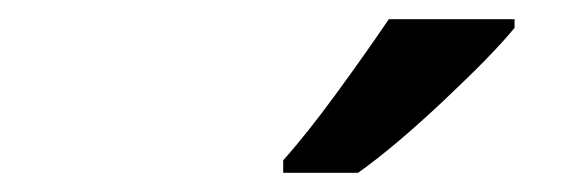

<svg xmlns="http://www.w3.org/2000/svg" viewBox="-20 -786 594 200"><path d="M275 -606H353Q391 -633 442.5 -681.5Q494 -730 516 -757V-766H385Q362 -732 331 -689.5Q300 -647 275 -619Z"/></svg>

Font: Noto Sans UI Medium
Style: Italic
Weight: 500
Italic angle: -12°
Designer: Monotype Design Team
Foundry: Monotype Imaging Inc.
Version: Version 1.901